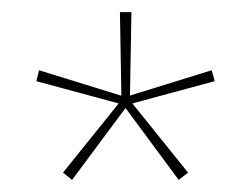

<svg xmlns="http://www.w3.org/2000/svg" viewBox="-20 -659 414 317"><path d="M99 -362 84 -374 179 -492 180.5 -487 40 -525 44.5 -543 183.5 -500 180.5 -496 178 -639H197L194.5 -496L190.5 -500L329.5 -543L334.5 -525L194 -487L195.5 -492L290.5 -374L275 -362L185.5 -483H189Z"/></svg>

Font: Anek Tamil Medium Thin
Style: Regular
Weight: 250
Version: Version 1.003